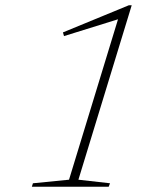

<svg xmlns="http://www.w3.org/2000/svg" viewBox="-20 -706 606 726"><path d="M241 -26.5 430.5 -647 442 -638 222 -569.5 218 -583.5 467 -686H478L276.5 -26.5L396 -13L391 0H100.5L104.5 -13Z"/></svg>

Font: Newsreader 16pt 16pt ExtraLight
Style: Italic
Weight: 250
Italic angle: -17°
Version: Version 1.003